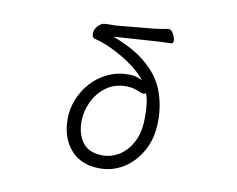

<svg xmlns="http://www.w3.org/2000/svg" viewBox="-79 -816 1158 939"><g transform="rotate(10 500.0 -347.0)"><path d="M687 -712Q699 -712 709.5 -693Q720 -674 720 -660Q720 -645 709 -645Q690 -645 660.5 -643.5Q631 -642 606 -640L426 -628Q455 -618 501 -595.5Q547 -573 587 -541Q658 -483 685.5 -412.5Q713 -342 713 -261Q713 -177 679.5 -114.5Q646 -52 591.5 -17Q537 18 472 18Q378 18 326.5 -41Q275 -100 275 -194Q275 -244 294 -291Q313 -338 347 -376Q381 -414 428.5 -436.5Q476 -459 533 -459Q569 -459 600 -442Q579 -470 546 -496Q513 -522 475.5 -544Q438 -566 403 -580.5Q368 -595 342 -601Q324 -604 324 -625Q324 -648 340.5 -664.5Q357 -681 370 -682Q391 -684 406 -683.5Q421 -683 443 -685L602 -700Q625 -702 646.5 -705.5Q668 -709 685 -712ZM646 -275Q646 -304 643 -331Q640 -358 631 -383Q625 -379 617 -379Q615 -379 612 -379.5Q609 -380 607 -381Q590 -389 571 -394.5Q552 -400 531 -400Q471 -400 429.5 -368.5Q388 -337 366 -289.5Q344 -242 344 -194Q344 -127 376 -87Q408 -47 474 -47Q517 -47 555.5 -70.5Q594 -94 619.5 -141Q645 -188 646 -257Z"/></g></svg>

Font: QiushuiShotai
Style: Regular
Weight: 600
Designer: Fontworks Inc.
Foundry: Fontworks Inc.
Version: Version 1.250